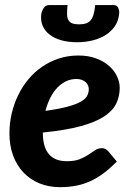

<svg xmlns="http://www.w3.org/2000/svg" viewBox="-20 -746 535 773"><path d="M18 0ZM462 -392.5Q462 -358 448 -329Q434 -300 399 -277Q364 -254 304 -237.8Q244 -221.5 152.5 -212.5V-211.5Q152.5 -97 249 -97Q281 -97 301.2 -105.2Q321.5 -113.5 336 -123.2Q350.5 -133 362.8 -141.2Q375 -149.5 391 -149.5Q398 -149.5 404.2 -146.2Q410.5 -143 415.5 -137.5L450.5 -95.5Q423.5 -68.5 398 -49.2Q372.5 -30 345 -17.2Q317.5 -4.5 287.5 1.5Q257.5 7.5 221.5 7.5Q176 7.5 138.5 -8Q101 -23.5 74.2 -51.8Q47.5 -80 32.8 -119.8Q18 -159.5 18 -208.5Q18 -249.5 27 -288.5Q36 -327.5 53 -362.5Q70 -397.5 94.2 -426.8Q118.5 -456 149.5 -477.2Q180.5 -498.5 217.2 -510.5Q254 -522.5 295.5 -522.5Q336 -522.5 367.2 -510.8Q398.5 -499 419.5 -480.2Q440.5 -461.5 451.2 -438.5Q462 -415.5 462 -392.5ZM287.5 -428Q265.5 -428 246 -418.8Q226.5 -409.5 210.5 -392.8Q194.5 -376 182.5 -352.2Q170.5 -328.5 163 -299.5Q218.5 -307.5 252.8 -316.8Q287 -326 305.8 -337Q324.5 -348 331 -360.5Q337.5 -373 337.5 -387.5Q337.5 -394.5 334.5 -401.8Q331.5 -409 325.5 -414.8Q319.5 -420.5 310 -424.2Q300.5 -428 287.5 -428ZM298.5 -648Q315 -648 326.2 -651.8Q337.5 -655.5 345 -664.5Q352.5 -673.5 356.8 -688.2Q361 -703 363.5 -725.5H438Q451.5 -725.5 456.5 -713.5Q461.5 -701.5 459.5 -688Q456.5 -662 442.8 -641.2Q429 -620.5 406.8 -606Q384.5 -591.5 354.8 -583.8Q325 -576 290 -576Q255 -576 227.2 -583.8Q199.5 -591.5 180.5 -606Q161.5 -620.5 152.2 -641.2Q143 -662 146 -688Q148 -701.5 155.8 -713.5Q163.5 -725.5 176.5 -725.5H252Q249.5 -703 250 -688.2Q250.5 -673.5 255.8 -664.5Q261 -655.5 271.5 -651.8Q282 -648 298.5 -648Z"/></svg>

Font: Lato Heavy
Style: Italic
Weight: 800
Italic angle: -7°
Designer: Lukasz Dziedzic
Foundry: tyPoland Lukasz Dziedzic
Version: Version 2.007; 2014-02-27